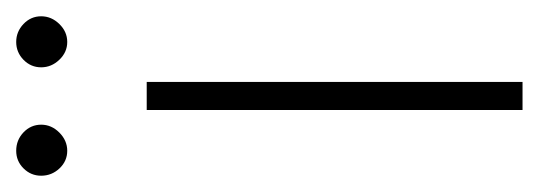

<svg xmlns="http://www.w3.org/2000/svg" viewBox="-261 -431 665 237"><g transform="rotate(-90 71.5 -312.5)"><path d="M54.2 -463.9H88.9V0H54.2ZM116.2 -571.8Q106.9 -581.5 106.9 -594.2Q106.9 -606.9 116.2 -616Q125.5 -625 138.2 -625Q150.9 -625 160.4 -616Q169.9 -606.9 169.9 -594.2Q169.9 -581.5 160.4 -571.8Q150.9 -562 138.2 -562Q125.5 -562 116.2 -571.8ZM-26.9 -594.2Q-26.9 -606.9 -17.8 -616Q-8.8 -625 3.9 -625Q17.1 -625 26.6 -616Q36.1 -606.9 36.1 -594.2Q36.1 -581.5 26.4 -571.8Q16.6 -562 3.9 -562Q-8.8 -562 -17.8 -571.5Q-26.9 -581.1 -26.9 -594.2Z"/></g></svg>

Font: RawengulkSans
Style: Regular
Weight: 500
Designer: gluk (gluksza@wp.pl)
Foundry: gluk (gluksza@wp.pl)
Version: Version 0.94